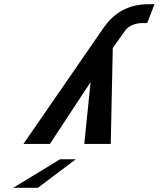

<svg xmlns="http://www.w3.org/2000/svg" viewBox="-20 -705 799 915"><path d="M688.6 -685C582 -685 517.8 -634.7 475.3 -575L91.6 -19H217.8L411.8 -314L381.6 -19H507.8L517.4 -476L574.7 -557C588.2 -577.6 620.1 -595 656.7 -595H681.7L716.1 -685ZM341.2 54H266.2L42.9 190H160.4Z"/></svg>

Font: Din Kursivschrift
Style: Extended Italic
Weight: 400
Version: Version 1.089